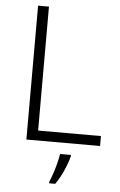

<svg xmlns="http://www.w3.org/2000/svg" viewBox="-61 -756 638 1020"><g transform="rotate(5 257.5 -246.5)"><path d="M100 0V-714H158V-53H493V0ZM343 68Q335 101 316 144Q297 187 273 221H241V212Q248 196 257.5 168.5Q267 141 274.5 111.5Q282 82 285 61H343Z"/></g></svg>

Font: Noto Sans Thai Looped Light
Style: Regular
Weight: 300
Designer: Sasikarn Vongin, Ben Mitchell
Foundry: The Fontpad Ltd
Version: Version 1.001; ttfautohint (v1.8.4.7-5d5b)